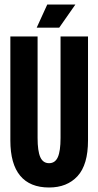

<svg xmlns="http://www.w3.org/2000/svg" viewBox="-20 -822 437 853"><path d="M198 11Q113 11 69.5 -41.5Q26 -94 26 -198V-660H147V-209Q147 -151 159 -124Q171 -97 198 -97Q225 -97 237 -124Q249 -151 249 -209V-660H371V-198Q371 -90 324.5 -39.5Q278 11 198 11ZM243 -699H143L190 -802H315Z"/></svg>

Font: Bricolage Grotesque 96pt Condensed SemiBold
Style: Regular
Weight: 600
Width: 3
Designer: Mathieu Triay
Foundry: Atelier Triay
Version: Version 1.001; ttfautohint (v1.8.4.7-5d5b);gftools[0.9.33.de